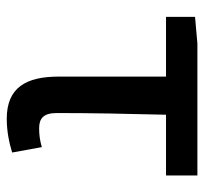

<svg xmlns="http://www.w3.org/2000/svg" viewBox="-38 -553 605 569"><g transform="rotate(90 264.5 -268.5)"><path d="M332 14C371 14 406 6 432 -2L416 -90C396 -84 379 -82 360 -82C331 -82 315 -95 315 -134C315 -230 317 -343 320 -458H500V-551H109L30 -544V-458H207V-140C207 -44 239 14 332 14Z"/></g></svg>

Font: ChiuKong Gothic CL Medium
Style: Regular
Weight: 500
Designer: Ryoko NISHIZUKA 西塚涼子 (kana, bopomofo & ideographs); Paul D. Hunt (Latin, Greek & Cyrillic); Sandoll Communications 산돌커뮤니
Foundry: Adobe
Version: Version 1.300